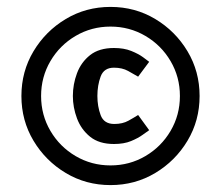

<svg xmlns="http://www.w3.org/2000/svg" viewBox="-20 -528 640 556"><path d="M300 8Q229 8 170.5 -27Q112 -62 77 -120.5Q42 -179 42 -250Q42 -321 77 -379.5Q112 -438 170.5 -473Q229 -508 300 -508Q371 -508 429.5 -473Q488 -438 523 -379.5Q558 -321 558 -250Q558 -179 523 -120.5Q488 -62 429.5 -27Q371 8 300 8ZM300 -49Q355 -49 401 -76Q447 -103 474 -149Q501 -195 501 -250Q501 -305 474 -351Q447 -397 401 -424Q355 -451 300 -451Q245 -451 199 -424Q153 -397 126 -351Q99 -305 99 -250Q99 -195 126 -149Q153 -103 199 -76Q245 -49 300 -49ZM310 -111Q267 -111 241 -132Q215 -153 203 -185Q191 -217 191 -250Q191 -284 203 -316Q215 -348 241 -368.5Q267 -389 310 -389Q339 -389 360 -380.5Q381 -372 394 -362.5Q407 -353 412 -349L380 -306Q368 -313 351 -322.5Q334 -332 310 -332Q281 -332 271.5 -306.5Q262 -281 262 -250Q262 -220 271.5 -194.5Q281 -169 311 -169Q335 -169 352 -178.5Q369 -188 380 -195L412 -151Q406 -147 393 -137.5Q380 -128 359.5 -119.5Q339 -111 310 -111Z"/></svg>

Font: Epunda Sans Medium
Style: Regular
Weight: 500
Designer: Simon Atzbach
Foundry: typofactur
Version: Version 2.204; ttfautohint (v1.8.4.7-5d5b)